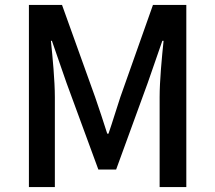

<svg xmlns="http://www.w3.org/2000/svg" viewBox="-20 -757 870 777"><path d="M97 0H202V-364C202 -430 193 -525 186 -592H190L249 -422L378 -71H450L578 -422L637 -592H642C635 -525 626 -430 626 -364V0H734V-737H599L467 -364C451 -316 436 -265 419 -216H414C398 -265 382 -316 365 -364L231 -737H97Z"/></svg>

Font: Noto Sans CJK TC Medium
Style: Regular
Weight: 500
Designer: Ryoko NISHIZUKA 西塚涼子 (kana, bopomofo & ideographs); Paul D. Hunt (Latin, Greek & Cyrillic); Sandoll Communications 산돌커뮤니
Foundry: Adobe
Version: Version 2.004;hotconv 1.0.118;makeotfexe 2.5.65603